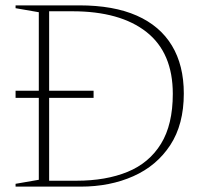

<svg xmlns="http://www.w3.org/2000/svg" viewBox="-20 -695 756 715"><path d="M38 -330.5V-357H328.5V-330.5ZM623.5 -345.5Q623.5 -498.5 525.5 -575.8Q427.5 -653 249.5 -653H126L135 -675H275.5Q403 -675 489.5 -636.8Q576 -598.5 620.2 -525.2Q664.5 -452 664.5 -346.5Q664.5 -231.5 614 -154.5Q563.5 -77.5 476.5 -38.8Q389.5 0 280 0H135L126 -22H264.5Q374.5 -22 455 -55Q535.5 -88 579.5 -159.5Q623.5 -231 623.5 -345.5ZM38 0V-10.5L124.5 -25.5V-649.5L38 -664.5V-675H163V0Z"/></svg>

Font: Newsreader 24pt ExtraLight
Style: Regular
Weight: 250
Designer: Hugues Gentile
Foundry: Production Type
Version: Version 1.003